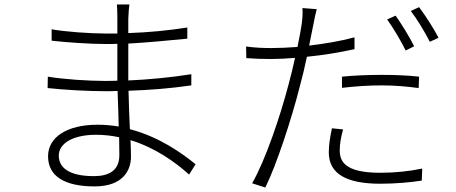

<svg xmlns="http://www.w3.org/2000/svg" viewBox="-20 -802 2040 859"><path d="M514 -108C514 -33 459 -14 400 -14C284 -14 243 -55 243 -106C243 -157 300 -199 410 -199C446 -199 480 -195 513 -188C513 -157 514 -129 514 -108ZM855 -67C800 -112 696 -189 561 -224C559 -276 556 -336 555 -396C647 -399 740 -406 836 -420V-470C741 -455 645 -446 554 -442V-474V-607C645 -612 732 -621 818 -629V-679C730 -665 643 -657 554 -654C554 -683 554 -706 554 -718C555 -750 557 -766 559 -782H503C504 -772 505 -744 505 -728V-652C488 -652 470 -652 453 -652C384 -652 269 -660 211 -671V-620C270 -613 382 -605 454 -605C471 -605 488 -605 505 -606V-474V-441C486 -440 467 -440 448 -440C376 -440 266 -447 194 -459L193 -408C267 -400 375 -394 448 -394C467 -394 487 -394 506 -395C508 -346 510 -289 511 -236C481 -241 449 -244 416 -244C278 -244 195 -187 195 -103C195 -13 270 32 403 32C532 32 566 -42 566 -101C566 -118 565 -144 564 -175C675 -141 765 -76 826 -21Z M1833 -595C1812 -637 1775 -697 1750 -732L1712 -715C1739 -678 1775 -617 1795 -576ZM1510 -409C1570 -416 1630 -420 1688 -420C1745 -420 1802 -415 1853 -408L1855 -459C1804 -465 1743 -467 1685 -467C1622 -467 1559 -464 1510 -459ZM1566 -635C1503 -618 1431 -606 1363 -598C1370 -632 1376 -664 1382 -692C1385 -710 1392 -742 1397 -761L1333 -766C1335 -747 1333 -718 1330 -696C1327 -674 1320 -636 1311 -592C1269 -589 1230 -587 1196 -587C1162 -587 1124 -588 1081 -594L1082 -542C1119 -539 1153 -538 1194 -538C1226 -538 1262 -540 1300 -543C1291 -502 1281 -460 1271 -424C1234 -283 1168 -86 1108 18L1167 37C1218 -66 1285 -272 1321 -414C1333 -458 1344 -504 1353 -548C1424 -555 1498 -567 1566 -582ZM1465 -228C1456 -184 1451 -153 1451 -120C1451 -24 1531 20 1681 20C1749 20 1815 14 1867 6L1869 -48C1814 -36 1746 -29 1682 -29C1521 -29 1500 -81 1500 -130C1500 -157 1505 -188 1515 -223ZM1818 -753C1847 -715 1880 -660 1903 -615L1942 -633C1922 -672 1883 -733 1855 -770Z"/></svg>

Font: Noto Sans CJK KR Light
Style: Regular
Weight: 300
Designer: Ryoko NISHIZUKA (kana & ideographs); Paul D. Hunt (Latin, Greek & Cyrillic); Wenlong ZHANG (bopomofo); Sandoll Communica
Foundry: Adobe Systems Incorporated
Version: Version 1.004;PS 1.004;hotconv 1.0.82;makeotf.lib2.5.63406